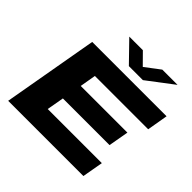

<svg xmlns="http://www.w3.org/2000/svg" viewBox="-215 -1099 1307 1307"><g transform="rotate(45 438.0 -446.0)"><path d="M777.8 -892.1 587.9 -748H453.1L313 -892.1H443.8L523.9 -811L630.9 -892.1ZM39.1 0 160.2 -688H876L850.1 -537.1H336.9L316.9 -420.9H766.1L740.2 -274.9H291L269 -150.9H790L763.2 0Z"/></g></svg>

Font: Archivo Expanded ExtraBold
Style: Italic
Weight: 800
Width: 7
Italic angle: -10°
Designer: Hector Gatti
Foundry: Omnibus-Type
Version: Version 2.001